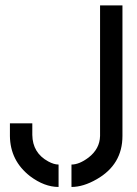

<svg xmlns="http://www.w3.org/2000/svg" viewBox="-20 -704 519 728"><path d="M17.6 -188.5V-236.3H102.5V-192.4Q103.5 -124 163.1 -91.8Q184.6 -80.1 202.1 -80.1V4.9Q148.4 4.9 93.8 -36.1Q18.6 -94.7 17.6 -188.5ZM251 4.9V-80.1Q280.3 -80.1 315.4 -106.4Q358.4 -139.6 359.4 -188.5V-683.6H444.3V-188.5Q444.3 -80.1 346.7 -24.4Q295.9 4.9 251 4.9Z"/></svg>

Font: Post No Bills Colombo
Style: SemiBold
Weight: 700
Designer: Kosala Senevirathne, Siva Puranthara, Lasantha Premarathna, Tharique Azeez
Foundry: Mooniak
Version: Version 1.220 ; ttfautohint (v1.5)